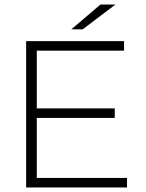

<svg xmlns="http://www.w3.org/2000/svg" viewBox="-20 -825 641 845"><path d="M539 -42V0H95V-644H526V-602H142V-348H485V-306H142V-42ZM422 -805H488L344 -696H294Z"/></svg>

Font: Montserrat Ace
Style: Light
Weight: 300
Designer: Julieta Ulanovsky
Foundry: Julieta Ulanovsky
Version: Version 1